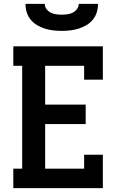

<svg xmlns="http://www.w3.org/2000/svg" viewBox="-20 -975 640 995"><path d="M49 0V-101H95V-634H49V-735H513V-562H416V-634H214V-433H424V-332H214V-101H416V-173H513V0ZM300 -815Q278 -815 256 -817.5Q234 -820 213 -826.5Q192 -833 172.5 -844.5Q153 -856 139 -873Q125 -890 118.5 -911.5Q112 -933 112 -955H212Q212 -940 221 -928Q230 -916 243 -909.5Q256 -903 270.5 -901Q285 -899 300 -899Q315 -899 329.5 -901Q344 -903 357 -909.5Q370 -916 379 -928Q388 -940 388 -955H488Q488 -933 481.5 -911.5Q475 -890 461 -873Q447 -856 427.5 -844.5Q408 -833 387 -826.5Q366 -820 344 -817.5Q322 -815 300 -815Z"/></svg>

Font: Iosevka HT Extended
Style: Bold
Weight: 700
Width: 7
Monospace: yes
Designer: Belleve Invis
Foundry: Belleve Invis
Version: Version 32.3.0; ttfautohint (v1.8.4)